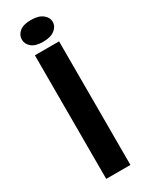

<svg xmlns="http://www.w3.org/2000/svg" viewBox="-223 -901 731 942"><g transform="rotate(-30 142.5 -430.0)"><path d="M74 -700H211V0H74ZM57 -799Q57 -824 78.5 -842Q100 -860 143 -860Q186 -860 209 -842Q232 -824 232 -799Q232 -773 209 -755Q186 -737 143 -737Q100 -737 78.5 -755Q57 -773 57 -799Z"/></g></svg>

Font: PTSans
Style: Bold
Weight: 700
Designer: A.Korolkova, O.Umpeleva, V.Yefimov
Foundry: ParaType Ltd
Version: Version 2.003W OFL